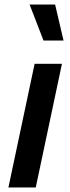

<svg xmlns="http://www.w3.org/2000/svg" viewBox="-20 -823 308 843"><path d="M17 0 132 -543H252L137 0ZM259 -645H171L110 -803H222Z"/></svg>

Font: Plus Jakarta Display Medium
Style: Italic
Weight: 500
Italic angle: -12°
Designer: Gumpita Rahayu
Foundry: Tokotype Studio
Version: Version 1.000